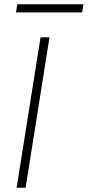

<svg xmlns="http://www.w3.org/2000/svg" viewBox="-20 -880 411 900"><path d="M58 0 170 -705H212L100 0ZM55 -822 61 -860H371L365 -822Z"/></svg>

Font: Nunito Sans 12pt ExtraLight
Style: Italic
Weight: 200
Italic angle: -9°
Designer: Vernon Adams
Foundry: Vernon Adams
Version: Version 3.101;gftools[0.9.27]